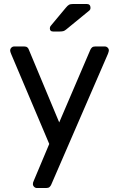

<svg xmlns="http://www.w3.org/2000/svg" viewBox="-20 -753 592 963"><path d="M165 190Q157 190 151 184Q145 178 145 170Q145 166 146 162Q147 158 150 152L227 -31L36 -482Q31 -494 31 -499Q31 -508 37 -514Q43 -520 52 -520H101Q112 -520 117.5 -515Q123 -510 125 -503L277 -139L433 -503Q436 -510 441.5 -515Q447 -520 458 -520H505Q514 -520 520 -514Q526 -508 526 -500Q526 -495 521 -482L237 173Q234 180 228.5 185Q223 190 212 190ZM246 -595Q230 -595 230 -611Q230 -619 235 -624L310 -714Q319 -725 326 -729Q333 -733 347 -733H415Q434 -733 434 -713Q434 -706 429 -701L313 -606Q305 -599 298 -597Q291 -595 280 -595Z"/></svg>

Font: RubikRegular
Style: Regular
Weight: 400
Designer: Hubert and Fischer
Foundry: Hubert and Fischer
Version: Version 2.300;gftools[0.9.30]